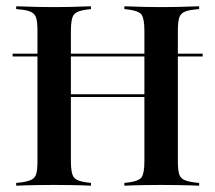

<svg xmlns="http://www.w3.org/2000/svg" viewBox="-20 -591 685 611"><path d="M20.2 -411.3V-420.2H625V-411.3ZM99.2 -369.4V-492.7Q99.2 -518.5 95.6 -532.3Q91.9 -546 80.6 -552Q69.4 -558.1 47.6 -560.5L31.5 -562.1V-571Q43.5 -571 60.1 -570.2Q76.6 -569.4 98 -569Q119.4 -568.5 142.7 -568.5H152.4H162.1Q185.5 -568.5 205.6 -569Q225.8 -569.4 242.3 -570.2Q258.9 -571 269.4 -571V-562.1L255.6 -560.5Q224.2 -556.5 214.9 -544Q205.6 -531.5 205.6 -492.7V-369.4ZM439.5 -201.6V-492.7Q439.5 -531.5 430.6 -544Q421.8 -556.5 389.5 -560.5L375.8 -562.1V-571Q387.1 -571 403.2 -570.2Q419.4 -569.4 439.9 -569Q460.5 -568.5 483.1 -568.5H492.7H502.4Q526.6 -568.5 547.6 -569Q568.5 -569.4 585.5 -570.2Q602.4 -571 613.7 -571V-562.1L597.6 -560.5Q575.8 -558.1 564.5 -552Q553.2 -546 549.6 -532.3Q546 -518.5 546 -492.7V-201.6ZM142.7 -2.4Q119.4 -2.4 98 -2Q76.6 -1.6 60.1 -1.2Q43.5 -0.8 31.5 0V-8.9L47.6 -10.5Q69.4 -13.7 80.6 -19.4Q91.9 -25 95.6 -38.7Q99.2 -52.4 99.2 -78.2V-369.4H205.6V-78.2Q205.6 -39.5 214.9 -27Q224.2 -14.5 255.6 -10.5L269.4 -8.9V0Q258.9 -0.8 242.3 -1.2Q225.8 -1.6 205.6 -2Q185.5 -2.4 162.1 -2.4H152.4ZM163.7 -282.3V-291.1H482.3V-282.3ZM483.1 -2.4Q460.5 -2.4 439.9 -2Q419.4 -1.6 403.2 -1.2Q387.1 -0.8 375.8 0V-8.9L389.5 -10.5Q421.8 -14.5 430.6 -27Q439.5 -39.5 439.5 -78.2V-201.6H546V-78.2Q546 -52.4 549.6 -38.7Q553.2 -25 564.5 -19.4Q575.8 -13.7 597.6 -10.5L613.7 -8.9V0Q602.4 -0.8 585.5 -1.2Q568.5 -1.6 547.6 -2Q526.6 -2.4 502.4 -2.4H492.7Z"/></svg>

Font: Playfair 144pt SemiCondensed SemiBold
Style: Regular
Weight: 600
Width: 4
Designer: Claus Eggers Sørensen
Foundry: Claus Eggers Sørensen
Version: Version 2.203